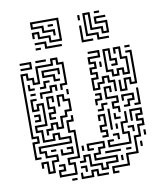

<svg xmlns="http://www.w3.org/2000/svg" viewBox="-98 -987 941 1084"><g transform="rotate(-10 373.0 -445.0)"><path d="M43 -134V-236H73V-254H43V-626H85V-596H115V-566H133V-656H223V-686H265V-656H295V-524H265V-500H253V-536H283V-644H253V-674H235V-644H145V-554H103V-584H73V-614H55V-266H85V-224H55V-146H79V-134ZM49 -644V-656H103V-674H49V-686H115V-644ZM139 -674V-686H199V-674ZM553 -440V-494H523V-524H505V-494H475V-464H433V-536H463V-554H433V-596H463V-614H433V-656H493V-674H439V-686H505V-644H445V-626H475V-584H445V-566H475V-524H445V-476H463V-506H493V-536H535V-506H565V-440ZM553 -524V-554H523V-686H565V-626H595V-584H559V-596H583V-614H553V-674H535V-566H565V-536H583V-566H625V-536H643V-614H613V-674H595V-650H583V-686H625V-626H655V-524H613V-554H595V-524ZM649 -674V-686H679V-674ZM583 -434V-500H595V-446H613V-506H655V-476H673V-644H649V-656H685V-464H643V-494H625V-434ZM223 -554V-584H163V-626H265V-590H253V-614H175V-596H235V-566H259V-554ZM493 -590V-620H505V-590ZM139 -524V-536H163V-566H199V-554H175V-524ZM73 -524V-560H85V-536H109V-524ZM133 -470V-506H193V-536H235V-500H223V-524H205V-494H145V-470ZM79 -494V-506H109V-494ZM283 -470V-500H295V-470ZM553 -320V-344H523V-386H553V-404H493V-476H535V-440H523V-464H505V-416H565V-374H535V-356H565V-320ZM163 -344V-386H193V-404H163V-476H205V-440H193V-464H175V-416H205V-374H175V-356H199V-344ZM103 -44V-104H85V-80H73V-116H115V-56H133V-116H163V-134H103V-164H73V-206H253V-224H193V-254H175V-224H103V-284H73V-326H133V-434H115V-404H73V-476H109V-464H85V-416H103V-446H145V-314H85V-296H115V-236H163V-266H205V-236H265V-194H85V-176H115V-146H175V-104H145V-44ZM133 -260V-296H163V-326H205V-296H223V-356H253V-386H283V-434H253V-464H235V-410H223V-476H265V-446H295V-374H265V-344H235V-284H193V-314H175V-284H145V-260ZM433 -380V-416H463V-434H439V-446H475V-404H445V-380ZM649 -344V-356H673V-440H685V-344ZM589 -344V-356H613V-386H643V-404H595V-380H583V-416H655V-374H625V-344ZM79 -344V-356H103V-374H79V-386H115V-344ZM439 -344V-356H463V-386H499V-374H475V-344ZM163 -14V-56H193V-74H169V-86H205V-44H175V-26H253V-74H223V-116H283V-254H253V-326H283V-350H295V-314H265V-266H295V-104H235V-86H265V-14ZM493 -230V-350H505V-230ZM439 -194V-206H463V-224H433V-266H463V-314H445V-290H433V-326H475V-254H445V-236H475V-194ZM463 16V-26H553V-86H613V-176H643V-236H673V-254H643V-296H673V-314H625V-260H613V-326H685V-284H655V-266H685V-224H655V-164H625V-74H565V-14H475V4H499V16ZM463 -134V-176H499V-164H475V-146H583V-194H553V-266H583V-320H595V-254H565V-206H595V-134ZM523 -284V-320H535V-296H559V-284ZM523 -230V-260H535V-230ZM613 -200V-224H589V-236H625V-200ZM523 -170V-194H499V-206H535V-170ZM673 -170V-200H685V-170ZM403 -14V-44H343V-104H325V-74H289V-86H313V-116H355V-56H415V-26H433V-56H493V-74H373V-116H403V-146H433V-164H355V-146H379V-134H343V-176H445V-134H415V-104H385V-86H505V-44H445V-14ZM139 -164V-176H169V-164ZM193 -134V-170H205V-146H253V-164H229V-176H265V-134ZM313 -140V-170H325V-140ZM643 -110V-140H655V-110ZM439 -104V-116H529V-104ZM559 -104V-116H589V-104ZM523 -50V-80H535V-50ZM313 -20V-44H289V-56H325V-20ZM283 16V-20H295V4H343V-26H385V4H439V16H373V-14H355V16ZM229 16V4H259V16ZM237 -774V-804H177V-834H159V-810H147V-846H189V-816H249V-786H297V-894H159V-876H219V-846H279V-810H267V-834H207V-864H147V-906H309V-774ZM507 -744V-774H447V-906H489V-816H549V-786H567V-834H507V-876H573V-864H519V-846H579V-774H537V-804H477V-894H459V-786H519V-756H573V-744ZM513 -894V-906H543V-894ZM417 -870V-900H429V-870ZM243 -864V-876H273V-864ZM417 -744V-840H429V-756H483V-744ZM207 -744V-774H153V-786H219V-756H303V-744ZM153 -744V-756H183V-744Z"/></g></svg>

Font: Rubik Maze
Style: Regular
Weight: 400
Designer: Hubert and Fischer, NaN
Foundry: Hubert and Fischer, NaN
Version: Version 2.200